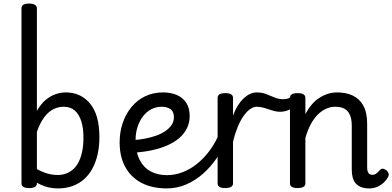

<svg xmlns="http://www.w3.org/2000/svg" viewBox="-20 -1035 2191 1072"><path d="M143 15Q121 15 110.5 8.5Q100 2 100 -11V-989Q100 -1002 110.5 -1008.5Q121 -1015 143 -1015Q164 -1015 175 -1008Q186 -1001 186 -987V-416Q209 -456 236 -478Q263 -500 291 -509.5Q319 -519 347 -519Q431 -519 483 -456.5Q535 -394 535 -269Q535 -217 525 -173Q515 -129 496 -94Q477 -59 449.5 -34.5Q422 -10 385 3.5Q348 17 304 17Q272 17 242.5 9Q213 1 186 -15V-11Q186 2 175 8.5Q164 15 143 15ZM186 -91Q217 -74 245.5 -66Q274 -58 302 -58Q329 -58 351.5 -67Q374 -76 391.5 -92.5Q409 -109 421 -134.5Q433 -160 439.5 -193Q446 -226 446 -267Q446 -319 434 -357.5Q422 -396 398 -417.5Q374 -439 335 -439Q306 -439 278.5 -425.5Q251 -412 227.5 -381Q204 -350 186 -299Z M913 17Q828 17 769 -14.5Q710 -46 679 -103.5Q648 -161 648 -239Q648 -299 665.5 -349.5Q683 -400 715 -438.5Q747 -477 791.5 -498Q836 -519 890 -519Q934 -519 967.5 -504.5Q1001 -490 1020 -461Q1039 -432 1039 -387Q1039 -350 1023.5 -318.5Q1008 -287 979.5 -263Q951 -239 912.5 -222.5Q874 -206 827.5 -196Q781 -186 729 -183L727 -253Q758 -255 789.5 -261Q821 -267 850 -277Q879 -287 901.5 -302Q924 -317 937.5 -336.5Q951 -356 951 -380Q951 -412 932 -425.5Q913 -439 882 -439Q852 -439 825.5 -425.5Q799 -412 779.5 -387Q760 -362 748.5 -328Q737 -294 737 -254Q737 -189 758.5 -145Q780 -101 819.5 -79Q859 -57 913 -57Q927 -57 934.5 -45.5Q942 -34 942 -19.5Q942 -5 935 6Q928 17 913 17Z M910 17Q901 17 896 6Q891 -5 891 -19.5Q891 -34 896 -45.5Q901 -57 910 -57Q957 -57 999.5 -73.5Q1042 -90 1078.5 -119Q1115 -148 1145 -187Q1175 -226 1196 -271Q1202 -281 1215 -278.5Q1228 -276 1237 -267Q1246 -258 1242 -248Q1221 -197 1188.5 -150Q1156 -103 1114 -65.5Q1072 -28 1020.5 -5.5Q969 17 910 17Z M1237 15Q1216 15 1205.5 8.5Q1195 2 1195 -11V-489Q1195 -502 1205.5 -508.5Q1216 -515 1237 -515Q1259 -515 1270 -508.5Q1281 -502 1281 -489V-390Q1293 -422 1308.5 -446.5Q1324 -471 1341.5 -487Q1359 -503 1377 -511Q1395 -519 1413 -519Q1432 -519 1441.5 -507Q1451 -495 1451 -479Q1451 -463 1441.5 -451Q1432 -439 1413 -439Q1394 -439 1374.5 -424.5Q1355 -410 1337.5 -384Q1320 -358 1305.5 -322Q1291 -286 1281 -243V-11Q1281 2 1270 8.5Q1259 15 1237 15Z M1544 -411Q1522 -411 1499.5 -418.5Q1477 -426 1455.5 -432.5Q1434 -439 1413 -439Q1394 -439 1385 -451Q1376 -463 1376 -479Q1376 -495 1385 -507Q1394 -519 1413 -519Q1442 -519 1465.5 -510Q1489 -501 1512.5 -491Q1536 -481 1561 -481Q1578 -481 1588 -485Q1598 -489 1605 -495Q1619 -507 1631 -502Q1643 -497 1647 -484Q1651 -471 1639 -458Q1615 -431 1592 -421Q1569 -411 1544 -411Z M2042 17Q2016 17 1997.5 10Q1979 3 1967 -10Q1955 -23 1949.5 -43Q1944 -63 1944 -88V-334Q1944 -368 1934.5 -391.5Q1925 -415 1905 -427Q1885 -439 1851 -439Q1826 -439 1802 -428.5Q1778 -418 1756 -397Q1734 -376 1716 -343Q1698 -310 1685 -265V-11Q1685 2 1674 8.5Q1663 15 1641 15Q1620 15 1609.5 8.5Q1599 2 1599 -11V-489Q1599 -502 1609.5 -508.5Q1620 -515 1641 -515Q1663 -515 1674 -508.5Q1685 -502 1685 -489V-398Q1701 -428 1720.5 -451Q1740 -474 1763.5 -489Q1787 -504 1811.5 -511.5Q1836 -519 1863 -519Q1912 -519 1949.5 -501.5Q1987 -484 2008.5 -445.5Q2030 -407 2030 -343V-99Q2030 -85 2033.5 -76Q2037 -67 2043.5 -63Q2050 -59 2059 -59Q2068 -59 2075 -62.5Q2082 -66 2089 -73Q2096 -80 2104 -88Q2111 -95 2120.5 -92.5Q2130 -90 2139 -83Q2148 -74 2150 -64.5Q2152 -55 2146 -46Q2135 -26 2118.5 -12Q2102 2 2082.5 9.5Q2063 17 2042 17Z"/></svg>

Font: Playwrite NG Modern
Style: Regular
Weight: 400
Designer: Veronika Burian, José Scaglione
Foundry: TypeTogether
Version: Version 1.002